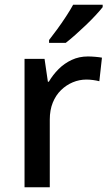

<svg xmlns="http://www.w3.org/2000/svg" viewBox="-20 -786 465 806"><path d="M349 -549Q363 -549 380 -547.5Q397 -546 408 -544L397 -445Q386 -448 371 -450Q356 -452 343 -452Q313 -452 285.5 -440.5Q258 -429 236 -407.5Q214 -386 201.5 -355Q189 -324 189 -284V0H83V-539H167L181 -443H185Q202 -472 226 -496Q250 -520 281 -534.5Q312 -549 349 -549ZM411 -756Q400 -742 381.5 -722Q363 -702 340.5 -680.5Q318 -659 296 -639.5Q274 -620 256 -606H186V-618Q201 -637 220 -663Q239 -689 257 -716.5Q275 -744 287 -766H411Z"/></svg>

Font: Noto Sans Hebrew Medium
Style: Regular
Weight: 500
Designer: Monotype Design Team
Foundry: Monotype Imaging Inc.
Version: Version 2.003